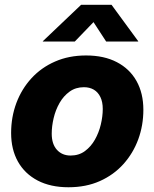

<svg xmlns="http://www.w3.org/2000/svg" viewBox="-20 -770 644 801"><path d="M265.6 11.2Q190.9 11.2 137.2 -16.8Q83.5 -44.9 54.9 -95.7Q26.4 -146.5 26.4 -215.3Q26.4 -281.7 48.3 -340.3Q70.3 -398.9 111.3 -443.6Q152.3 -488.3 210 -513.4Q267.6 -538.6 338.9 -538.6Q414.1 -538.6 467.5 -510.7Q521 -482.9 549.6 -431.9Q578.1 -380.9 578.1 -312Q578.1 -247.1 556.9 -189Q535.6 -130.9 495.1 -85.7Q454.6 -40.5 396.7 -14.6Q338.9 11.2 265.6 11.2ZM274.4 -121.1Q309.1 -121.1 334.2 -139.6Q359.4 -158.2 376 -187.5Q392.6 -216.8 400.6 -250.7Q408.7 -284.7 408.7 -315.4Q408.7 -344.7 398.9 -365Q389.2 -385.3 371.6 -395.8Q354 -406.2 330.1 -406.2Q295.9 -406.2 270.5 -387.9Q245.1 -369.6 228.5 -340.6Q211.9 -311.5 203.9 -277.6Q195.8 -243.7 195.8 -212.4Q195.8 -168.9 217.5 -145Q239.3 -121.1 274.4 -121.1ZM292 -596.7H158.7V-598.1L318.4 -750H445.3L556.6 -598.1V-596.7H422.9L370.1 -677.7Z"/></svg>

Font: Inter 24pt ExtraBold
Style: Italic
Weight: 800
Italic angle: -9.3988°
Designer: Rasmus Andersson
Foundry: rsms
Version: Version 4.001;git-66647c0bb